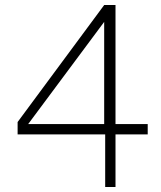

<svg xmlns="http://www.w3.org/2000/svg" viewBox="-20 -743 640 763"><path d="M398 0V-209H50V-258L394 -723H439V-250H567V-209H439V0ZM92 -250H394V-656Z"/></svg>

Font: Public Sans Thin Thin
Style: Regular
Weight: 250
Version: Version 2.001